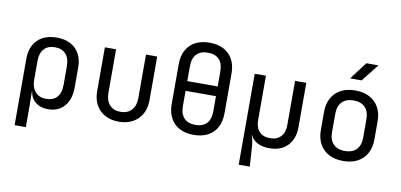

<svg xmlns="http://www.w3.org/2000/svg" viewBox="-84 -1061 3168 1518"><g transform="rotate(10 1500.0 -302.5)"><path d="M94 180V-356Q94 -419 119.5 -465Q145 -511 192 -535.5Q239 -560 303 -560Q368 -560 414 -535.5Q460 -511 485 -465.5Q510 -420 510 -356V-195Q510 -132 488.5 -86Q467 -40 427.5 -15Q388 10 332 10Q265 10 224.5 -27Q184 -64 184 -126L202 -105H182L184 20V180ZM302 -68Q359 -68 389.5 -102Q420 -136 420 -200V-350Q420 -414 389.5 -448Q359 -482 302 -482Q245 -482 214.5 -448Q184 -414 184 -350V-200Q184 -138 215.5 -103Q247 -68 302 -68Z M899 10Q804 10 747 -46.5Q690 -103 690 -200V-550H780V-200Q780 -138 812 -103.5Q844 -69 899 -69Q955 -69 987.5 -103.5Q1020 -138 1020 -200V-550H1110V-200Q1110 -103 1052 -46.5Q994 10 899 10Z M1500 10Q1434 10 1386.5 -15Q1339 -40 1313.5 -87.5Q1288 -135 1288 -200V-520Q1288 -586 1313.5 -633Q1339 -680 1386.5 -705Q1434 -730 1500 -730Q1566 -730 1613.5 -705Q1661 -680 1686.5 -633Q1712 -586 1712 -521V-200Q1712 -135 1686.5 -87.5Q1661 -40 1613.5 -15Q1566 10 1500 10ZM1500 -70Q1559 -70 1590.5 -103Q1622 -136 1622 -200V-520Q1622 -584 1590.5 -617Q1559 -650 1500 -650Q1442 -650 1410 -617Q1378 -584 1378 -520V-200Q1378 -136 1410 -103Q1442 -70 1500 -70ZM1364 -400H1633V-322H1364Z M1893 180V-550H1983V-194Q1983 -135 2013.5 -102Q2044 -69 2099 -69Q2155 -69 2186 -102Q2217 -135 2217 -194V-550H2307V-194Q2307 -100 2254 -45Q2201 10 2109 10Q2063 10 2031 -2.5Q1999 -15 1981 -33Q1963 -51 1958 -67H1954Q1955 -67 1959 -53.5Q1963 -40 1966.5 -21.5Q1970 -3 1971 13L1982 180Z M2700 8Q2634 8 2586 -17Q2538 -42 2511.5 -89.5Q2485 -137 2485 -202V-348Q2485 -414 2511.5 -461Q2538 -508 2586 -533Q2634 -558 2700 -558Q2766 -558 2814 -533Q2862 -508 2888.5 -461Q2915 -414 2915 -349V-202Q2915 -137 2888.5 -89.5Q2862 -42 2814 -17Q2766 8 2700 8ZM2700 -72Q2759 -72 2792 -105Q2825 -138 2825 -202V-348Q2825 -412 2792 -445Q2759 -478 2700 -478Q2642 -478 2608.5 -445Q2575 -412 2575 -348V-202Q2575 -138 2608.5 -105Q2642 -72 2700 -72ZM2642 -645 2748 -785H2845L2734 -645Z"/></g></svg>

Font: JetBrains Mono Zero
Style: Regular-Zero
Weight: 400
Designer: Philipp Nurullin, Konstantin Bulenkov
Foundry: JetBrains
Version: Version 2.211